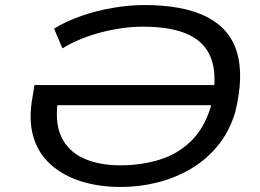

<svg xmlns="http://www.w3.org/2000/svg" viewBox="-20 -734 1035 763"><path d="M462 9Q372 9 300.5 -14Q229 -37 180 -81.5Q131 -126 112 -192.5Q93 -259 109 -347L117 -396H871L859 -316H173L213 -353Q195 -253 222.5 -193Q250 -133 311.5 -105Q373 -77 459 -77Q540 -77 612.5 -99Q685 -121 738 -172Q791 -223 817 -308Q844 -416 824 -487Q804 -558 736 -593Q668 -628 547 -628Q495 -628 439 -618Q383 -608 329.5 -589.5Q276 -571 228 -542L195 -620Q241 -649 302.5 -670.5Q364 -692 430 -703Q496 -714 553 -714Q708 -714 800.5 -667.5Q893 -621 921.5 -527Q950 -433 915 -289Q891 -209 843.5 -152.5Q796 -96 734 -60.5Q672 -25 602 -8Q532 9 462 9Z"/></svg>

Font: Nunito Sans 7pt Expanded
Style: Italic
Weight: 400
Width: 7
Italic angle: -9°
Designer: Vernon Adams
Foundry: Vernon Adams
Version: Version 3.101;gftools[0.9.27]